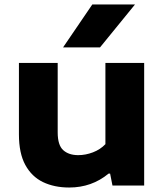

<svg xmlns="http://www.w3.org/2000/svg" viewBox="-20 -828 734 857"><path d="M289 9Q222.5 9 172 -15.2Q121.5 -39.5 93 -91.8Q64.5 -144 64.5 -228V-547H237.5V-237Q237.5 -180 262.2 -157.8Q287 -135.5 329 -135.5Q362 -135.5 394.8 -148Q427.5 -160.5 450.5 -184.5V-547H623.5V0H482L471.5 -53H464.5Q389.5 9 289 9ZM261.5 -616.5 392 -808H582.5L426.5 -616.5Z"/></svg>

Font: Encode Sans Expanded Expanded
Style: Bold
Weight: 700
Width: 7
Designer: Multiple Designers
Foundry: Impallari Type
Version: Version 3.000; ttfautohint (v1.8.3) -l 8 -r 50 -G 200 -x 14 